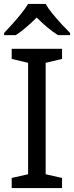

<svg xmlns="http://www.w3.org/2000/svg" viewBox="-20 -964 379 984"><path d="M298 0H40V-52L124 -71V-642L40 -662V-714H298V-662L214 -642V-71L298 -52ZM214 -944Q226 -922 248.5 -894.5Q271 -867 295.5 -840.5Q320 -814 339 -795V-784H277Q251 -800 223 -823.5Q195 -847 168 -874Q141 -847 114 -824Q87 -801 61 -784H1V-795Q20 -815 43.5 -841Q67 -867 89 -894.5Q111 -922 124 -944Z"/></svg>

Font: Noto Sans Tirhuta
Style: Regular
Weight: 400
Designer: Monotype Design Team
Foundry: Monotype Imaging Inc.
Version: Version 2.003; ttfautohint (v1.8.4.7-5d5b)